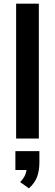

<svg xmlns="http://www.w3.org/2000/svg" viewBox="-20 -756 301 1048"><path d="M68 0V-736H192V0ZM195 69V131Q195 175 182.5 209Q170 243 138 272L90 238Q120 208 125 172H64V69Z"/></svg>

Font: Muli-Bold
Style: Bold
Weight: 700
Version: Version 2.000